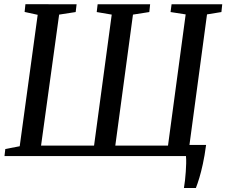

<svg xmlns="http://www.w3.org/2000/svg" viewBox="-20 -764 1108 940"><path d="M880.5 156.5Q883.5 139 885.8 118.5Q888 98 889.5 77Q891 56 891.5 36.2Q892 16.5 890.5 0L841 -54.5H989Q982 -1.5 973.2 38.5Q964.5 78.5 955.8 107.2Q947 136 939 156.5ZM2 0 6 -34.5 76.5 -48 164.5 -691.5 100.5 -705.5 104.5 -743.5 355 -743 350.5 -705 269.5 -692.5 181 -51H440.5L527 -692.5L453.5 -705L458 -743H715L711 -705L631 -692.5L544.5 -51H802.5L889 -693.5L815 -705L820 -743H1068L1064 -705L993.5 -693.5L907 -50.5L979 -34.5L975 0Z"/></svg>

Font: Merriweather 48pt
Style: Italic
Weight: 400
Italic angle: -7.8°
Version: Version 2.101